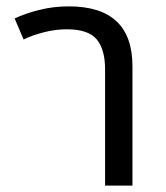

<svg xmlns="http://www.w3.org/2000/svg" viewBox="-20 -583 522 603"><path d="M54 -459 26 -525Q57 -540 102 -551.5Q147 -563 196 -563Q396 -563 396 -375V0H310V-366Q310 -427 284 -459Q258 -491 189 -491Q155 -491 119 -482Q83 -473 54 -459Z"/></svg>

Font: Noto Sans Thai Looped
Style: Regular
Weight: 400
Designer: Sasikarn Vongin, Ben Mitchell
Foundry: The Fontpad Ltd
Version: Version 1.001; ttfautohint (v1.8.4.7-5d5b)